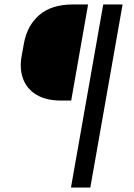

<svg xmlns="http://www.w3.org/2000/svg" viewBox="-20 -700 603 863"><path d="M299 143 444 -680H531L386 143ZM376 -680 300 -248H255Q187 -248 144 -274Q101 -300 84 -345Q67 -390 77 -447L87 -502Q101 -584 156 -632Q211 -680 309 -680Z"/></svg>

Font: Inria Sans
Style: Italic
Weight: 400
Italic angle: -10°
Designer: Black Foundry Team
Foundry: Black Foundry
Version: Version 1.2; ttfautohint (v1.8.3)